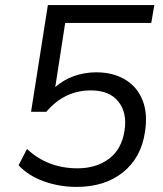

<svg xmlns="http://www.w3.org/2000/svg" viewBox="-20 -725 640 754"><path d="M281 9Q213 9 152 -13Q91 -35 53 -76L86 -140Q128 -101 177.5 -82.5Q227 -64 284 -64Q358 -64 408 -101.5Q458 -139 469 -212Q480 -282 445 -326Q410 -370 337 -370Q233 -370 162 -286H102L168 -705H586L574 -635H236L197 -383Q230 -412 271.5 -426.5Q313 -441 358 -441Q424 -441 471.5 -412.5Q519 -384 540 -331Q561 -278 549 -205Q534 -105 462.5 -48Q391 9 281 9Z"/></svg>

Font: Mulish
Style: Italic
Weight: 400
Italic angle: -9°
Designer: Vernon Adams
Foundry: Vernon Adams
Version: Version 3.603; ttfautohint (v1.8.3)